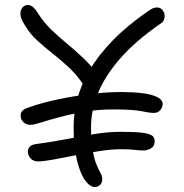

<svg xmlns="http://www.w3.org/2000/svg" viewBox="-20 -738 740 772"><path d="M361 14Q342 14 322.5 -12.5Q303 -39 289.5 -93Q276 -147 276 -227Q276 -283 291 -340.5Q306 -398 340.5 -456.5Q375 -515 432.5 -574.5Q490 -634 575 -693Q588 -702 595.5 -705Q603 -708 611 -708Q625 -708 633.5 -697.5Q642 -687 642 -673Q642 -665 638.5 -657Q635 -649 627 -644Q524 -573 462.5 -502Q401 -431 373.5 -362.5Q346 -294 346 -227Q346 -167 353 -131Q360 -95 368.5 -75Q377 -55 384 -42.5Q391 -30 391 -17Q391 -2 382 6Q373 14 361 14ZM133 -89Q114 -89 103 -101Q92 -113 92 -129Q92 -140 100 -148.5Q108 -157 127 -159Q194 -168 252 -179.5Q310 -191 363 -199.5Q416 -208 466 -208Q525 -208 554 -204Q583 -200 592.5 -192Q602 -184 602 -171Q602 -150 587 -141.5Q572 -133 558 -133Q539 -133 520.5 -135.5Q502 -138 466 -138Q428 -138 380 -130.5Q332 -123 283.5 -113.5Q235 -104 195 -96.5Q155 -89 133 -89ZM103 -236Q85 -236 74 -247Q63 -258 63 -274Q63 -286 71 -293.5Q79 -301 95 -306Q149 -325 213 -338.5Q277 -352 342.5 -360Q408 -368 467 -368Q513 -368 551 -363.5Q589 -359 611.5 -348Q634 -337 634 -319Q634 -308 625 -296Q616 -284 599 -284Q587 -284 576 -286Q565 -288 549 -291Q533 -294 506.5 -296Q480 -298 436 -298Q374 -298 319 -288.5Q264 -279 219.5 -267Q175 -255 145 -245.5Q115 -236 103 -236ZM346 -380Q338 -380 329 -385.5Q320 -391 308 -408Q284 -442 253 -470.5Q222 -499 189.5 -524.5Q157 -550 128.5 -576.5Q100 -603 82 -633Q69 -654 65.5 -664.5Q62 -675 62 -682Q62 -698 70.5 -708Q79 -718 92 -718Q101 -718 111 -711Q121 -704 135 -681Q157 -647 186.5 -618.5Q216 -590 249.5 -562.5Q283 -535 315.5 -504Q348 -473 375 -435Q380 -427 380 -417.5Q380 -408 375.5 -399.5Q371 -391 363.5 -385.5Q356 -380 346 -380Z"/></svg>

Font: Shantell Sans Light
Style: Regular
Weight: 300
Designer: Stephen Nixon, Anya Danilova, Shantell Martin
Foundry: Arrow Type
Version: Version 1.011;[c5ecc13dd]